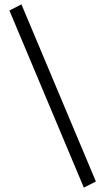

<svg xmlns="http://www.w3.org/2000/svg" viewBox="-20 -687 481 877"><path d="M78 -667 418 142 363 170 23 -639Z"/></svg>

Font: Buenard
Style: Regular
Weight: 400
Designer: Gustavo Ibarra
Foundry: FontFuror
Version: Version 1.001 2011